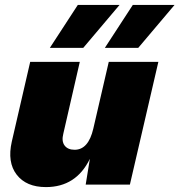

<svg xmlns="http://www.w3.org/2000/svg" viewBox="-20 -752 731 782"><path d="M467 -732 319 -557H183L297 -732ZM543 -557H407L521 -732H691ZM360 -228 423 -500H625L509 0H329L346 -105Q290 10 167 10Q87 10 48 -40.5Q9 -91 28 -175L103 -500H305L238 -208Q230 -177 243 -159.5Q256 -142 284 -142Q340 -142 360 -228Z"/></svg>

Font: Elaine Sans ExtraBold
Style: Italic
Weight: 800
Italic angle: -13°
Designer: Wei Huang
Foundry: Wei Huang
Version: Version 2.001;December 24, 2019;FontCreator 12.0.0.2547 64-b